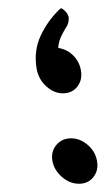

<svg xmlns="http://www.w3.org/2000/svg" viewBox="-20 -434 260 465"><path d="M176 -263Q180 -241 167.5 -224.5Q155 -208 132 -208Q111 -208 92.5 -224.5Q74 -241 69 -266Q61 -310 78.5 -347.5Q96 -385 126 -413Q129 -415 132 -412Q147 -401 146.5 -388Q146 -375 139 -366Q134 -358 128 -345.5Q122 -333 121 -318Q144 -314 158.5 -298.5Q173 -283 176 -263ZM215 -44Q219 -22 206.5 -5.5Q194 11 171 11Q149 11 130 -5.5Q111 -22 107 -44Q103 -67 116.5 -83Q130 -99 152 -99Q174 -99 192.5 -83Q211 -67 215 -44Z"/></svg>

Font: Zain
Style: Italic
Weight: 400
Italic angle: -10°
Designer: Zain,Boutros
Foundry: Mobile Telecommunications Company (Zain), 2024
Version: Version 1.51; ttfautohint (v1.8.4)